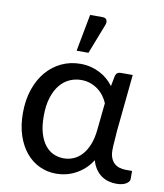

<svg xmlns="http://www.w3.org/2000/svg" viewBox="-84 -817 763 894"><g transform="rotate(10 297.0 -370.0)"><path d="M40.5 0ZM525 4.5Q505.5 4.5 487.2 -0.8Q469 -6 453.8 -17Q438.5 -28 426.8 -45.2Q415 -62.5 408.5 -86Q392.5 -61 372.8 -43.5Q353 -26 331.2 -14.8Q309.5 -3.5 286.8 1.8Q264 7 241.5 7Q199 7 162.2 -10.2Q125.5 -27.5 98.5 -60Q71.5 -92.5 56 -139Q40.5 -185.5 40.5 -244.5Q40.5 -307 57.8 -357.2Q75 -407.5 105.5 -443Q136 -478.5 177 -497.5Q218 -516.5 265.5 -516.5Q292 -516.5 315.2 -510.5Q338.5 -504.5 358.2 -494.2Q378 -484 394.2 -469.8Q410.5 -455.5 422.5 -439L432 -488.5Q437 -507.5 457 -507.5H513.5L486.5 -238Q485.5 -213.5 483.2 -190Q481 -166.5 481 -146Q481 -125 487 -110Q493 -95 503.2 -85.5Q513.5 -76 527.5 -71.5Q541.5 -67 557.5 -67H588V-28.5Q588 -16 571.5 -5.8Q555 4.5 525 4.5ZM264 -69.5Q288.5 -69.5 310.5 -79Q332.5 -88.5 350 -108Q367.5 -127.5 379.5 -157.5Q391.5 -187.5 395.5 -229L408.5 -355.5Q401.5 -372.5 389.8 -388.5Q378 -404.5 362 -416.5Q346 -428.5 326 -435.8Q306 -443 282 -443Q253.5 -443 227.5 -431.5Q201.5 -420 181.8 -396Q162 -372 150.2 -335Q138.5 -298 138.5 -247.5Q138.5 -200 148.5 -166.5Q158.5 -133 175.8 -111.2Q193 -89.5 215.8 -79.5Q238.5 -69.5 264 -69.5ZM236.5 -573.5 269.5 -748.5H328.5Q342.5 -748.5 347.8 -739.2Q353 -730 347.5 -715L292.5 -573.5Z"/></g></svg>

Font: Lato Medium
Style: Regular
Weight: 500
Designer: Lukasz Dziedzic
Foundry: tyPoland Lukasz Dziedzic
Version: Version 2.006; 2014-01-15